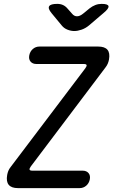

<svg xmlns="http://www.w3.org/2000/svg" viewBox="-20 -970 640 990"><path d="M73 0Q39 0 25 -17Q11 -34 17 -68Q19 -79 23 -89Q27 -99 35 -109L420 -618Q428 -629 426.5 -634.5Q425 -640 412 -640H168Q148 -640 137.5 -652.5Q127 -665 131 -685Q135 -705 149.5 -717.5Q164 -730 184 -730H486Q520 -730 534 -713.5Q548 -697 542 -663Q540 -652 535.5 -641.5Q531 -631 523 -621L139 -112Q131 -101 132.5 -95.5Q134 -90 147 -90H406Q426 -90 436.5 -77.5Q447 -65 443 -45Q439 -25 424.5 -12.5Q410 0 390 0ZM275 -950Q292 -950 305 -944Q318 -938 328 -926L351 -900Q362 -886 377 -886Q392 -886 409 -900L442 -927Q456 -938 471.5 -944Q487 -950 504 -950Q537 -950 539.5 -938Q542 -926 514 -903L439 -839Q421 -824 400.5 -817Q380 -810 363 -810Q346 -810 328 -817Q310 -824 298 -839L246 -902Q226 -926 233.5 -938Q241 -950 275 -950Z"/></svg>

Font: Maple Mono Normal NL
Style: Italic
Weight: 400
Italic angle: -10°
Monospace: yes
Designer: subframe7536
Version: Version 7.000